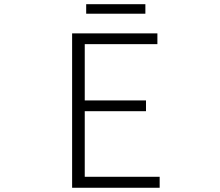

<svg xmlns="http://www.w3.org/2000/svg" viewBox="-20 -886 1040 906"><path d="M320.3 0V-728.5H722.7V-677.7H379.9V-412.1H668.9V-361.3H379.9V-51.8H733.4V0ZM386.7 -821.3V-866.2H666V-821.3Z"/></svg>

Font: Gen Shin Gothic Monospace Light
Style: Regular
Weight: 300
Designer: [Source Han Sans]
Ryoko NISHIZUKA  (kana & ideographs); Paul D. Hunt (Latin, Greek & Cyrillic); Wenlong ZHANG  (bopomofo
Version: Version 1.002.20150607